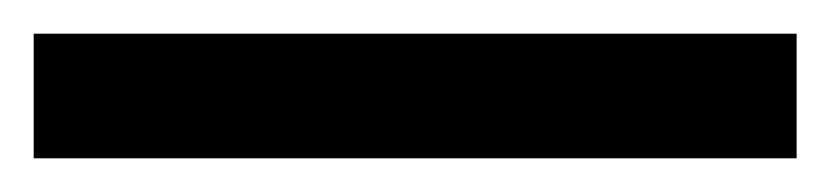

<svg xmlns="http://www.w3.org/2000/svg" viewBox="-23 -854 493 114"><path d="M450 -760V-834H-3V-760Z"/></svg>

Font: Noto Sans Arabic ExtCond Med
Style: Regular
Weight: 500
Width: 2
Designer: Monotype Design Team, Nadine Chahine, Nizar Qandah and Khaled Hosny
Foundry: Monotype Imaging Inc.
Version: Version 2.012